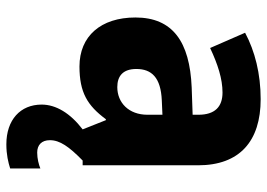

<svg xmlns="http://www.w3.org/2000/svg" viewBox="-138 -462 840 604"><g transform="rotate(90 282.0 -160.0)"><path d="M421 103C421 72 441 43 485 0H500V-363C500 -494 424 -560 292 -560C212 -560 141 -542 83 -511L131 -401C182 -425 228 -440 271 -440C316 -440 341 -416 341 -364V-346L255 -343C111 -337 35 -283 35 -166C35 -57 94 10 189 10C271 10 312 -15 355 -73H358L387 0C336 39 309 84 309 129C309 196 357 240 434 240C467 240 491 234 510 228V133C498 138 479 143 460 143C436 143 421 129 421 103ZM296 -249 341 -251V-204C341 -145 303 -109 254 -109C219 -109 197 -127 197 -169C197 -217 224 -246 296 -249Z"/></g></svg>

Font: Noto Sans Sinhala UI SemiCondensed ExtraBold
Style: Regular
Weight: 800
Width: 4
Designer: Jelle Bosma - Monotype Design Team
Foundry: Monotype Imaging Inc.
Version: Version 2.006